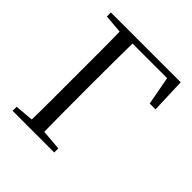

<svg xmlns="http://www.w3.org/2000/svg" viewBox="-196 -866 1005 1005"><g transform="rotate(45 306.5 -364.0)"><path d="M155.3 0Q157.3 -83.6 157.4 -167.4Q157.5 -251.1 157.5 -333.5V-391.1Q157.5 -476.1 157.4 -560.4Q157.3 -644.8 155.3 -728H248.3Q247.1 -645.2 246.6 -560.7Q246.1 -476.1 246.1 -391.1V-333.7Q246.1 -251.5 246.6 -167.8Q247.1 -84.1 248.3 0ZM202.2 -693V-728H569.6L576.5 -534.6H533.5L497.6 -728L541.1 -693ZM52.8 0V-30.1L190.9 -42.1H217.6L361.4 -30.1V0ZM52.8 -698V-728H202.2V-686.9H190.9Z"/></g></svg>

Font: Noto Serif KR ExtraLight
Style: Regular
Weight: 200
Designer: Ryoko NISHIZUKA 西塚涼子 (kana & ideographs); Frank Grießhammer (Latin, Greek & Cyrillic); Wenlong ZHANG 张文龙 (bopomofo); San
Foundry: Adobe
Version: Version 2.002-H1;hotconv 1.1.0;makeotfexe 2.6.0